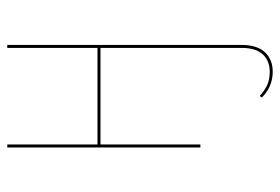

<svg xmlns="http://www.w3.org/2000/svg" viewBox="-138 -420 752 515"><g transform="rotate(-90 237.5 -162.0)"><path d="M375 -518V110Q375 152 355.5 173Q336 194 303 194Q263 194 234 165L238 159Q252 172 267 179Q282 186 303 186Q332 186 349.5 167.5Q367 149 367 110V-268H108V0H100V-518H108V-276H367V-518Z"/></g></svg>

Font: Fira Sans Compressed Eight
Style: Regular
Weight: 100
Width: 1
Designer: bBox Type GmbH & Carrois Corporate GbR & Edenspiekermann AG
Foundry: bBox Type GmbH & Carrois Corporate GbR & Edenspiekermann AG
Version: Version 4.301